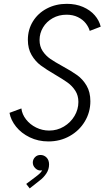

<svg xmlns="http://www.w3.org/2000/svg" viewBox="-20 -748 571 1026"><path d="M30.8 -145 94.2 -168.5Q98.1 -136.7 119.4 -109.6Q140.6 -82.5 173.3 -66.4Q206.1 -50.3 242.7 -50.3Q285.6 -50.3 321.5 -71.8Q357.4 -93.3 378.2 -128.4Q398.9 -163.6 398.9 -203.1Q398.9 -237.8 382.3 -263.4Q365.7 -289.1 341.3 -306.6Q316.9 -324.2 274.4 -349.1Q226.6 -377 197.8 -398.4Q168.9 -419.9 148.9 -453.9Q128.9 -487.8 128.9 -535.2Q128.9 -589.8 156 -633.8Q183.1 -677.7 230.7 -702.6Q278.3 -727.5 336.9 -727.5Q385.3 -727.5 423.6 -710.9Q461.9 -694.3 486.1 -666.5Q510.3 -638.7 518.1 -605.5L459.5 -583Q453.6 -604 438 -623.8Q422.4 -643.6 396.2 -656.5Q370.1 -669.4 335.4 -669.4Q294.4 -669.4 261.5 -650.9Q228.5 -632.3 210 -601.3Q191.4 -570.3 191.4 -534.2Q191.4 -500 207.8 -475.3Q224.1 -450.7 248.3 -433.8Q272.5 -417 314.5 -394Q362.8 -367.7 392.3 -346.4Q421.9 -325.2 442.4 -290.8Q462.9 -256.3 462.9 -207Q462.9 -148.4 433.3 -99.1Q403.8 -49.8 352.5 -21Q301.3 7.8 238.8 7.8Q184.1 7.8 138.9 -14.2Q93.8 -36.1 65.7 -71.3Q37.6 -106.4 30.8 -145ZM120.1 234.9 171.4 196.3Q185.1 186 193.1 178.2Q201.2 170.4 205.6 161.6Q202.1 163.1 195.8 163.1Q180.7 163.1 168 150.4Q155.3 137.7 155.3 120.6Q155.3 104.5 166.7 92.3Q178.2 80.1 196.3 80.1Q215.3 80.1 228.8 93.8Q242.2 107.4 242.2 130.9Q242.2 157.2 227.5 179.2Q212.9 201.2 191.9 216.8L138.7 258.8Z"/></svg>

Font: Reddit Sans Fudge Light Italic
Style: Regular
Weight: 300
Italic angle: -11.25°
Designer: Stephen Hutchings
Version: Version 1.013